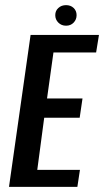

<svg xmlns="http://www.w3.org/2000/svg" viewBox="-20 -727 405 747"><path d="M15 0 99 -591H365L354 -523H188L163 -344H301L290 -269H152L125 -66H291L281 0ZM237 -627Q219 -627 207 -639Q195 -651 195 -668Q195 -685 207 -696Q219 -707 237 -707Q255 -707 266.5 -696Q278 -685 278 -668Q278 -651 266.5 -639Q255 -627 237 -627Z"/></svg>

Font: Alumni Sans Thin SemiBold
Style: Italic
Weight: 600
Italic angle: -8°
Version: Version 1.016